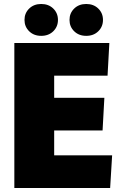

<svg xmlns="http://www.w3.org/2000/svg" viewBox="-20 -944 615 964"><path d="M52 -728H529L520 -564H252V-453H504L495 -289H252V-164H543L533 0H52ZM187 -764Q150 -764 126.5 -787Q103 -810 103 -844Q103 -878 126.5 -901Q150 -924 187 -924Q224 -924 247.5 -901Q271 -878 271 -844Q271 -810 247.5 -787Q224 -764 187 -764ZM413 -764Q376 -764 352.5 -787Q329 -810 329 -844Q329 -878 352.5 -901Q376 -924 413 -924Q450 -924 473.5 -901Q497 -878 497 -844Q497 -810 473.5 -787Q450 -764 413 -764Z"/></svg>

Font: Murecho Thin Black
Style: Regular
Weight: 900
Version: Version 1.010